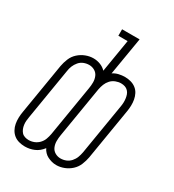

<svg xmlns="http://www.w3.org/2000/svg" viewBox="-180 -837 860 950"><g transform="rotate(30 250.0 -362.5)"><path d="M289 10Q275 10 262.5 6.5Q250 3 239 -2.5Q228 -8 219 -17.5Q210 -27 205 -38Q196 -26 185 -17Q174 -8 161 -2.5Q148 3 135 5.5Q122 8 109 8H108Q91 8 74.5 3.5Q58 -1 45.5 -11Q33 -21 25 -35.5Q17 -50 14 -66.5Q11 -83 11.5 -100.5Q12 -118 15 -135L63 -425Q67 -447 76 -469Q85 -491 102.5 -507Q120 -523 142 -531.5Q164 -540 186 -540Q207 -540 226 -532.5Q245 -525 258 -511L289 -698H236V-735H336L300 -520Q315 -530 332.5 -534Q350 -538 367 -538Q384 -538 400.5 -533.5Q417 -529 430 -519Q443 -509 450.5 -494.5Q458 -480 461 -463.5Q464 -447 463.5 -429.5Q463 -412 460 -395L412 -105Q408 -83 399 -61Q390 -39 372.5 -23Q355 -7 333 1.5Q311 10 289 10ZM109 -29Q125 -29 140 -35Q155 -41 166.5 -53Q178 -65 183.5 -80Q189 -95 192 -111L240 -401Q243 -418 243 -435.5Q243 -453 236.5 -468.5Q230 -484 215.5 -492.5Q201 -501 184 -501Q168 -501 153 -495Q138 -489 127.5 -476.5Q117 -464 111 -449.5Q105 -435 103 -419L55 -129Q53 -118 52 -106.5Q51 -95 52.5 -83.5Q54 -72 58 -62Q62 -52 69 -44Q76 -36 87 -32.5Q98 -29 109 -29ZM291 -29Q307 -29 322 -35Q337 -41 348 -53.5Q359 -66 364.5 -80.5Q370 -95 373 -111L421 -401Q423 -412 423.5 -423.5Q424 -435 422.5 -446.5Q421 -458 417.5 -468Q414 -478 406.5 -486Q399 -494 388.5 -497.5Q378 -501 366 -501Q351 -501 335.5 -495Q320 -489 309 -477Q298 -465 292 -450Q286 -435 283 -419L235 -129Q232 -112 232 -94.5Q232 -77 238.5 -61.5Q245 -46 259.5 -37.5Q274 -29 291 -29Z"/></g></svg>

Font: Iosevka Slab Extralight
Style: Italic
Weight: 200
Italic angle: -9°
Monospace: yes
Designer: Belleve Invis
Foundry: Belleve Invis
Version: Version 11.1.1; ttfautohint (v1.8.3)